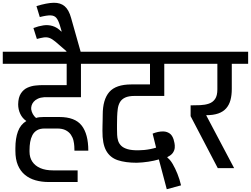

<svg xmlns="http://www.w3.org/2000/svg" viewBox="-56 -1214 1810 1385"><path d="M425 -513Q415 -513 398 -513Q381 -513 361 -513Q341 -513 321.5 -513Q302 -513 287 -513Q272 -513 264 -513Q236 -511 217 -502Q198 -493 187 -480Q176 -467 172 -453Q168 -439 169 -426Q172 -407 181 -391Q190 -375 204 -363Q215 -367 229 -368.5Q243 -370 259 -370H372Q485 -370 533 -308.5Q581 -247 581 -127H481Q481 -139 480 -158.5Q479 -178 474 -200Q469 -222 455.5 -242Q442 -262 418 -274.5Q394 -287 356 -287H266Q232 -287 210.5 -274Q189 -261 177.5 -238.5Q166 -216 161.5 -189Q157 -162 157 -132V-120Q157 -78 177 -48Q197 -18 234.5 -1.5Q272 15 327 15H412H504V99H296Q244 99 200 86.5Q156 74 123.5 47Q91 20 73 -22.5Q55 -65 55 -126V-145Q55 -216 73.5 -266Q92 -316 134 -341Q105 -361 90 -393Q75 -425 75 -462Q76 -512 95 -540.5Q114 -569 142 -581.5Q170 -594 199.5 -597Q229 -600 250 -600H425V-754H-36V-841H663V-754H528V-513Z M423 -840V-845L343 -914Q319 -934 300 -940.5Q281 -947 260.5 -944Q240 -941 210 -933L185 -1012Q223 -1026 257 -1031Q291 -1036 323 -1026.5Q355 -1017 386 -987H389L375 -1034Q364 -1069 350 -1085.5Q336 -1102 309 -1103Q282 -1104 231 -1091L207 -1170Q282 -1193 331 -1194Q380 -1195 410.5 -1169Q441 -1143 457 -1084L526 -840Z M930 -40Q849 -40 793.5 -58.5Q738 -77 710 -127Q682 -177 683 -271Q683 -288 683.5 -308.5Q684 -329 684.5 -349.5Q685 -370 685 -386Q685 -496 732.5 -550.5Q780 -605 892 -605H1026V-754H585V-841H1308V-754H1129V-522Q1091 -522 1056.5 -522Q1022 -522 988.5 -522Q955 -522 916 -522Q872 -522 846.5 -510Q821 -498 809 -476.5Q797 -455 793.5 -428.5Q790 -402 789 -373Q789 -361 788.5 -345Q788 -329 788 -312.5Q788 -296 788 -284Q788 -263 789 -241Q790 -219 796 -199Q802 -179 818 -163Q834 -147 864.5 -138Q895 -129 945 -130Q962 -130 983.5 -132Q1005 -134 1028 -138.5Q1051 -143 1070 -149Q1064 -176 1057.5 -199.5Q1051 -223 1045 -250Q1061 -257 1083 -262Q1105 -267 1127 -265.5Q1149 -264 1167.5 -251.5Q1186 -239 1196 -209Q1199 -199 1202.5 -182.5Q1206 -166 1204.5 -148Q1203 -130 1191.5 -112.5Q1180 -95 1153 -82L1151 -77Q1171 -63 1189.5 -31.5Q1208 0 1224 40Q1240 80 1250 123L1147 151L1090 -64Q1056 -54 1013.5 -47.5Q971 -41 930 -40Z M1515 -1 1319 -376V-454Q1354 -454 1388.5 -455.5Q1423 -457 1451 -466.5Q1479 -476 1495.5 -500Q1512 -524 1512 -569V-754H1236V-841H1734V-754H1616V-572Q1616 -527 1606.5 -492Q1597 -457 1575.5 -432.5Q1554 -408 1518.5 -395.5Q1483 -383 1431 -383L1633 -1Z"/></svg>

Font: Matangi SemiBold
Style: Regular
Weight: 600
Designer: Prashant Pant
Foundry: The Graphic Ant
Version: Version 3.002